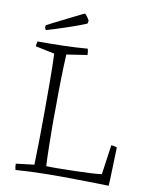

<svg xmlns="http://www.w3.org/2000/svg" viewBox="-91 -881 729 953"><g transform="rotate(10 274.0 -405.0)"><path d="M54 7Q50 -7 50 -24L142 -35Q146 -169 146 -305Q146 -373 146 -451Q146 -529 143 -595L47 -615Q47 -626 51 -640Q116 -640 177.5 -641.5Q239 -643 303 -648Q305 -641 306 -633Q307 -625 307 -617L203 -601Q200 -546 198.5 -475Q197 -404 197 -319Q196 -284 196.5 -232.5Q197 -181 198 -128.5Q199 -76 201 -38Q222 -37 260.5 -37.5Q299 -38 343 -39Q387 -40 424.5 -42Q462 -44 480 -47L501 -196Q517 -196 530 -190L529 -156L525 -30L523 4Q466 3 408 1.5Q350 0 294 0Q245 0 207 0.5Q169 1 133 2.5Q97 4 54 7ZM82 -703Q76 -711 76 -717L77 -726L111 -744L247 -812L259 -817Q263 -815 270 -806Q277 -797 283 -786L281 -772Q280 -770 250 -758.5Q220 -747 175 -732Q130 -717 82 -703Z"/></g></svg>

Font: Labrada Light
Style: Regular
Weight: 300
Designer: Mercedes Jáuregui
Foundry: Omnibus-Type Team
Version: Version 1.000; ttfautohint (v1.8.4.7-5d5b)